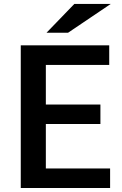

<svg xmlns="http://www.w3.org/2000/svg" viewBox="-20 -937 609 957"><path d="M480.5 -416V-318.8H208.5V-97.2H528.8V0H83.5V-710.9H524.4V-613.3H208.5V-416ZM211.9 -773.9 350.6 -917.5H532.2L319.3 -773.9Z"/></svg>

Font: Ufes Sans SemiBold
Style: Regular
Weight: 600
Designer: Ricardo Esteves & Filipe Motta
Foundry: ProDesignUfes - Ricardo Esteves, Filipe Motta (This is a derivative work, based on Roboto family, by Christian Robertson
Version: Version 2.0